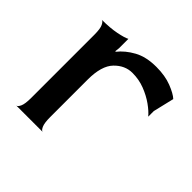

<svg xmlns="http://www.w3.org/2000/svg" viewBox="-129 -602 726 726"><g transform="rotate(45 234.5 -239.0)"><path d="M46 0Q53 0 59.5 -14Q66 -28 66 -60V-398Q66 -430 59.5 -443.5Q53 -457 46 -458Q90 -458 122.5 -464.5Q155 -471 168 -478V-428L166 -411L168 -409Q191 -438 227.5 -458Q264 -478 318 -478Q365 -478 399.5 -464.5Q434 -451 449 -437L429 -353V-323Q416 -339 391.5 -356.5Q367 -374 336 -386Q305 -398 270 -398Q230 -398 199 -366Q168 -334 168 -260V-60Q168 -28 174.5 -14Q181 0 188 0Z"/></g></svg>

Font: Red Rose
Style: Regular
Weight: 400
Designer: Jaikishan Patel
Version: Version 2.000; ttfautohint (v1.8.3)